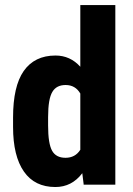

<svg xmlns="http://www.w3.org/2000/svg" viewBox="-20 -731 527 760"><path d="M170.4 -267.6V-233.9Q170.4 -162.1 186.5 -133.8Q202.1 -106.4 239.3 -106.4Q277.8 -106.4 297.9 -138.2V-360.8Q278.3 -394.5 239.7 -394.5Q203.6 -394.5 187.5 -367.7Q170.4 -339.8 170.4 -267.6ZM31.7 -228.5V-266.1Q31.7 -389.2 73.7 -449.7Q116.7 -511.2 199.7 -511.2Q257.8 -511.2 297.9 -466.8V-708V-710.9H301.3H433.1H436.5V-708V-3.4V0H433.1H314H311V-2.9L305.7 -45.4Q264.2 9.3 199.2 9.3Q117.2 9.3 74.7 -51.8Q31.7 -113.3 31.7 -228.5Z"/></svg>

Font: MAUL Condensed Bold
Style: Condensed Bold
Weight: 700
Designer: MAUL
Version: Version 1.0; 2020; ttfautohint (v1.8.3)